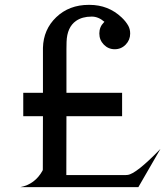

<svg xmlns="http://www.w3.org/2000/svg" viewBox="-20 -770 680 790"><path d="M63.5 0Q124 -11.7 155.3 -68.4L156.2 -72.3L156.7 -292H75.7V-388.2H156.7V-568.4V-573.2Q158.7 -648.9 211.4 -699.2Q264.6 -750 345.2 -750Q346.7 -750 348.1 -750Q425.8 -750 480.5 -698.2Q498.5 -681.2 508.3 -663.1Q515.6 -649.4 515.6 -631.8Q515.6 -605.5 497.1 -586.4Q478.5 -567.4 452.1 -567.4Q425.8 -567.4 407.2 -586.4Q388.7 -605.5 388.7 -632.3Q388.7 -659.2 407.2 -677.7L409.7 -680.2Q384.8 -701.7 357.9 -701.7H356.9Q318.4 -701.7 293 -684.1Q255.9 -658.2 253.9 -597.7Q253.4 -583.5 253.4 -568.4V-388.2H482.4V-292H253.4L252.9 -49.8H498L504.9 -50.3Q539.6 -53.7 640.1 -157.2L549.3 0Z"/></svg>

Font: Modern Antiqua
Style: Regular
Weight: 500
Version: Version 1.0